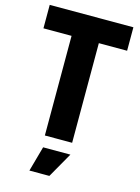

<svg xmlns="http://www.w3.org/2000/svg" viewBox="-140 -817 814 1115"><g transform="rotate(15 267.5 -260.0)"><path d="M193 69H357L271 220H151ZM185 -599H16V-740H519V-599H349V0H185Z"/></g></svg>

Font: Encode Sans Compressed
Style: ExtraBold
Weight: 800
Designer: Pablo Impallari, Andres Torresi
Foundry: Pablo Impallari, Andres Torresi
Version: Version 1.000; ttfautohint (v1.00) -l 8 -r 50 -G 200 -x 14 -